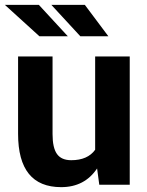

<svg xmlns="http://www.w3.org/2000/svg" viewBox="-23 -761 607 791"><path d="M229 10Q51.5 10 51.5 -209.5V-528.5H193.5V-208.5Q193.5 -152 211.8 -126.5Q230 -101 270.5 -101Q338 -101 369 -144V-528.5H511.5V0H386L377 -67Q325.5 10 229 10ZM256.5 -611.5H139.5L-3 -741H137ZM423.5 -611.5H308L188.5 -741H326.5Z"/></svg>

Font: Roberto Sans
Style: Bold
Weight: 700
Designer: Google (font) & Cristiano Sobral (main changes)
Version: Version 1.000;October 12, 2021;FontCreator 14.0.0.2814 64-bi